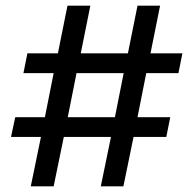

<svg xmlns="http://www.w3.org/2000/svg" viewBox="-20 -660 685 680"><path d="M337 0 373 -175H206L170 0H89L125 -175H19L34 -245H139L170 -401H63L77 -471H185L219 -640H300L266 -471H433L467 -640H547L513 -471H626L612 -401H498L467 -245H583L569 -175H453L417 0ZM387 -245 418 -401H251L220 -245Z"/></svg>

Font: Roundo Medium
Style: Regular
Weight: 500
Designer: Namrata Goyal (Gurmukhi), Shiva Nallaperumal (Latin)
Foundry: Indian Type Foundry
Version: Version 1.000;PS 1.0;hotconv 1.0.88;makeotf.lib2.5.647800